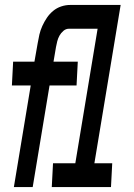

<svg xmlns="http://www.w3.org/2000/svg" viewBox="-20 -755 540 775"><path d="M36 0 104 -410H28L33 -506H119L132 -580Q135 -598 139 -615.5Q143 -633 151 -650.5Q159 -668 169.5 -683.5Q180 -699 194.5 -711Q209 -723 227 -729Q245 -735 263 -735H467L361 -96H433L428 0H189L194 -96H284L374 -639H258Q246 -639 236 -630.5Q226 -622 220 -611Q214 -600 211 -588Q208 -576 206 -565L196 -506H294L289 -410H180L112 0Z"/></svg>

Font: Iosevka Curly Oblique
Style: Bold
Weight: 700
Italic angle: -9°
Monospace: yes
Designer: Belleve Invis
Foundry: Belleve Invis
Version: Version 11.1.0; ttfautohint (v1.8.3)